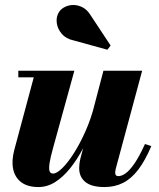

<svg xmlns="http://www.w3.org/2000/svg" viewBox="-20 -746 641 776"><path d="M135.5 10Q92 10 66.2 -9.2Q40.5 -28.5 33.2 -62.5Q26 -96.5 38 -141L116.5 -433.5H54V-460H280.5L194.5 -148Q183.5 -109 180.2 -86.2Q177 -63.5 180.5 -54Q184 -44.5 195 -44.5Q209 -44.5 231.2 -66Q253.5 -87.5 278.2 -126.2Q303 -165 325.8 -216.2Q348.5 -267.5 363.5 -327H383.5Q372.5 -282 354.8 -234.5Q337 -187 314 -143.5Q291 -100 263 -65.2Q235 -30.5 203 -10.2Q171 10 135.5 10ZM402.5 10Q350 10 325 -10.5Q300 -31 300 -66.5Q300 -75.5 301.2 -85.2Q302.5 -95 304.5 -103.5L398 -460H554.5L448.5 -66.5Q447.5 -62 446.5 -57.2Q445.5 -52.5 445.5 -48.5Q445.5 -34 458 -34Q471.5 -34 487.8 -45.5Q504 -57 523.5 -85.2Q543 -113.5 566 -164L591.5 -155.5Q566.5 -96.5 538.5 -60Q510.5 -23.5 477.2 -6.8Q444 10 402.5 10ZM414 -545 278 -582.5Q247 -589 229.5 -609.5Q212 -630 209.2 -654.8Q206.5 -679.5 219.5 -699Q228 -711 243.5 -718.5Q259 -726 277.8 -725.8Q296.5 -725.5 314.8 -715.8Q333 -706 346.5 -684L427 -562Z"/></svg>

Font: Bodoni Moda 9pt ExtraBold
Style: Italic
Weight: 800
Italic angle: -13°
Designer: Owen Earl
Foundry: indestructible type
Version: Version 2.004